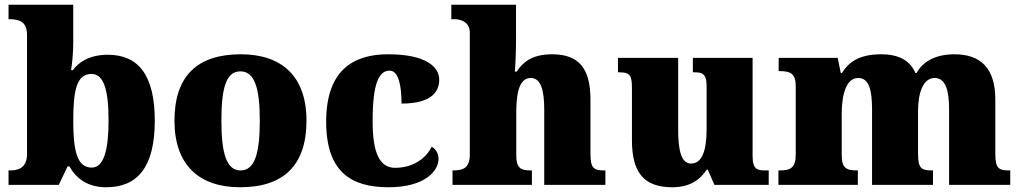

<svg xmlns="http://www.w3.org/2000/svg" viewBox="-20 -780 4306 810"><path d="M428 10C561 10 633 -76 633 -271C633 -464 563 -549 435 -549C360 -549 314 -520 287 -484H280C285 -516 289 -562 289 -599V-760H16V-699H20C62 -699 94 -688 94 -633V-130C94 -70 55 -61 22 -61H16V0H228L265 -78H273C302 -26 351 10 428 10ZM367 -73C305 -73 289 -144 289 -271C289 -404 305 -468 366 -468C417 -468 438 -403 438 -272C438 -144 417 -73 367 -73Z M993 10C1177 10 1273 -83 1273 -271C1273 -459 1168 -551 996 -551C812 -551 716 -459 716 -271C716 -83 821 10 993 10ZM995 -61C935 -61 914 -134 914 -271C914 -409 934 -479 994 -479C1054 -479 1076 -409 1076 -271C1076 -134 1055 -61 995 -61Z M1619 10C1770 10 1830 -57 1830 -110C1830 -128 1822 -150 1801 -161C1778 -112 1722 -72 1647 -72C1580 -72 1552 -138 1552 -268C1552 -433 1580 -482 1624 -482C1662 -482 1674 -416 1674 -343C1812 -343 1833 -403 1833 -444C1833 -496 1780 -551 1617 -551C1471 -551 1356 -484 1356 -267C1356 -55 1461 10 1619 10Z M1889 0H2224V-61H2220C2176 -61 2158 -71 2158 -125V-301C2158 -371 2165 -451 2219 -451C2261 -451 2276 -402 2276 -317V0H2534V-61H2530C2485 -61 2471 -70 2471 -131V-360C2471 -494 2420 -551 2309 -551C2222 -551 2184 -515 2160 -478H2152C2155 -513 2157 -567 2157 -622V-760H1884V-699H1899C1915 -699 1962 -692 1962 -643V-128C1962 -70 1932 -61 1893 -61H1889Z M2816 10C2887 10 2932 -19 2961 -64H2966L2994 0H3223V-61H3211C3176 -61 3155 -64 3155 -121V-536H2903V-475H2907C2941 -475 2961 -471 2961 -417V-235C2961 -145 2942 -90 2895 -90C2853 -90 2841 -149 2841 -234V-536H2587V-475H2591C2642 -475 2646 -459 2646 -402V-189C2646 -56 2693 10 2816 10Z M3264 0H3599V-61H3595C3551 -61 3531 -71 3531 -125V-301C3531 -380 3550 -451 3600 -451C3646 -451 3659 -402 3659 -317V0H3916V-61H3912C3867 -61 3853 -70 3853 -131V-312C3853 -387 3874 -451 3923 -451C3968 -451 3984 -402 3984 -317V0H4242V-61H4238C4193 -61 4179 -70 4179 -131V-360C4179 -494 4116 -551 4006 -551C3919 -551 3869 -514 3847 -472H3842C3819 -525 3772 -551 3697 -551C3600 -551 3558 -514 3532 -472H3527L3514 -536H3265V-480H3269C3313 -480 3337 -471 3337 -417V-128C3337 -70 3313 -61 3268 -61H3264Z"/></svg>

Font: Noto Serif Thai Black
Style: Regular
Weight: 900
Designer: Monotype Design Team
Foundry: Monotype Imaging Inc.
Version: Version 2.002